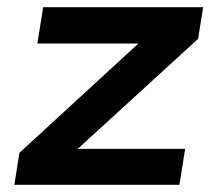

<svg xmlns="http://www.w3.org/2000/svg" viewBox="-20 -514 594 534"><path d="M20 0 34 -89 402 -427 397 -393H84L100 -494H545L531 -406L159 -66L163 -100H495L479 0Z"/></svg>

Font: Nunito Sans 10pt SemiExpanded
Style: Bold Italic
Weight: 700
Width: 6
Italic angle: -9°
Designer: Vernon Adams
Foundry: Vernon Adams
Version: Version 3.101;gftools[0.9.27]